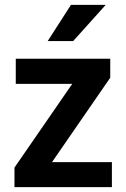

<svg xmlns="http://www.w3.org/2000/svg" viewBox="-20 -770 518 790"><path d="M440.4 -103V0H76.2V-103ZM433.6 -450.2 123 0H39.6V-80.6L348.6 -528.3H433.6ZM387.2 -528.3V-424.8H44.9V-528.3ZM176.3 -601.1 272 -750H415L281.2 -601.1Z"/></svg>

Font: Roboto SemiCondensed SemiBold
Style: Regular
Weight: 600
Width: 4
Designer: Christian Robertson
Foundry: Google
Version: Version 3.009; 2024